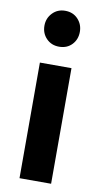

<svg xmlns="http://www.w3.org/2000/svg" viewBox="-83 -750 414 790"><g transform="rotate(10 124.0 -355.5)"><path d="M58 0V-483H190V0ZM124 -561Q92 -561 71 -582.5Q50 -604 50 -636Q50 -667 71 -689Q92 -711 124 -711Q157 -711 177.5 -689Q198 -667 198 -636Q198 -604 177.5 -582.5Q157 -561 124 -561Z"/></g></svg>

Font: Outfit SemiBold
Style: Regular
Weight: 600
Designer: Rodrigo Fuenzalida
Foundry: fragTYPE
Version: Version 1.100;gftools[0.9.27]